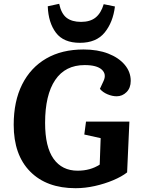

<svg xmlns="http://www.w3.org/2000/svg" viewBox="-20 -975 742 1009"><path d="M660 -336 648 -69Q620 -47 575 -28Q530 -9 478.5 2.5Q427 14 377 14Q225 14 138.5 -73.5Q52 -161 52 -319Q52 -443 96.5 -531.5Q141 -620 223 -667.5Q305 -715 419 -715Q493 -715 548.5 -693.5Q604 -672 635.5 -634.5Q667 -597 667 -550Q667 -513 645 -491Q623 -469 593 -469Q570 -469 545 -479.5Q520 -490 505 -508L524 -549Q541 -585 515 -609Q489 -633 425 -633Q323 -633 270 -554.5Q217 -476 217 -329Q217 -203 261.5 -140.5Q306 -78 388 -78Q455 -78 504 -110L509 -249L423 -268L432 -336ZM291 -955Q302 -903 330 -881.5Q358 -860 406 -860Q454 -860 482.5 -883Q511 -906 525 -953L584 -941Q574 -858 530 -804Q486 -750 400 -750Q314 -750 274 -803Q234 -856 231 -942Z"/></svg>

Font: Literata 12pt
Style: Bold Italic
Weight: 700
Italic angle: -2°
Designer: Latin by Veronika Burian and Jose Scaglione. Greek by Irene Vlachou. Cyrillic by Vera Evstafieva
Foundry: TypeTogether
Version: Version 3.002